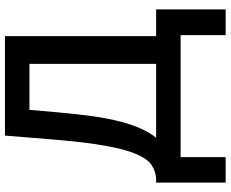

<svg xmlns="http://www.w3.org/2000/svg" viewBox="-98 -652 932 776"><g transform="rotate(-90 368.0 -264.0)"><path d="M18 -99H34Q64 -101 88.5 -117Q113 -133 132.5 -177.5Q152 -222 166.5 -302Q181 -382 192 -513L208 -710H610V-99H718V182H614V0H121V182H18ZM498 -99V-611H312L302 -497Q295 -417 286 -353.5Q277 -290 264 -241.5Q251 -193 235 -158Q219 -123 199 -99Z"/></g></svg>

Font: IngvarSans
Style: Regular
Weight: 600
Version: Version 3.000